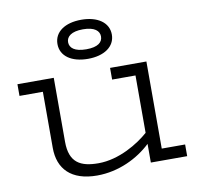

<svg xmlns="http://www.w3.org/2000/svg" viewBox="-80 -791 914 890"><g transform="rotate(-10 376.5 -346.0)"><path d="M733 -55H623V-465H452V-410H562V-140C514 -97 420 -39 323 -39C239 -39 187 -65 187 -164V-465H16V-410H126V-146C126 -47 185 16 307 16C409 16 501 -30 562 -88V0H733ZM231 -616C231 -559 282 -524 359 -524C435 -524 487 -559 487 -616C487 -673 435 -708 359 -708C282 -708 231 -673 231 -616ZM281 -616C281 -642 304 -663 359 -663C414 -663 436 -642 436 -616C436 -589 414 -569 359 -569C304 -569 281 -589 281 -616Z"/></g></svg>

Font: Stint Ultra Expanded
Style: Regular
Weight: 400
Width: 7
Designer: Astigmatic (AOETI)
Foundry: Astigmatic (AOETI)
Version: Version 1.000